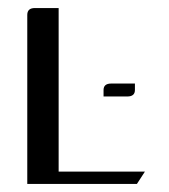

<svg xmlns="http://www.w3.org/2000/svg" viewBox="-20 -458 420 478"><path d="M237.8 -217.8V-233.9Q237.8 -250 256.8 -250H315.9V-233.9Q315.9 -217.8 296.9 -217.8ZM47.9 0V-420.9Q47.9 -438 66.9 -438H126V-30.8H340.8L320.8 0Z"/></svg>

Font: Hhenum
Style: Regular
Weight: 400
Designer: T. Christopher White
Version: Version 1.0